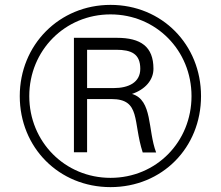

<svg xmlns="http://www.w3.org/2000/svg" viewBox="-20 -755 907 787"><path d="M100 -361C100 -548 246 -696 433 -696C620 -696 765 -548 765 -361C765 -174 621 -26 433 -26C246 -26 100 -174 100 -361ZM337 -551H456C519 -551 555 -534 555 -473C555 -417 507 -394 446 -394H337ZM61 -361C61 -150 222 12 433 12C645 12 804 -150 804 -361C804 -572 644 -735 433 -735C223 -735 61 -571 61 -361ZM337 -131V-349H437C558 -349 524 -256 565 -130H620C585 -222 606 -345 521 -370C575 -388 609 -427 609 -473C609 -564 557 -600 459 -600H283V-131Z"/></svg>

Font: Perun Light
Style: Regular
Weight: 300
Foundry: Copyright (c) Stefan Peev, Context Ltd, 2016
Version: Version 1.089